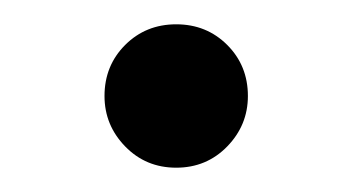

<svg xmlns="http://www.w3.org/2000/svg" viewBox="-20 -124 290 158"><path d="M184 -45Q184 -21 167 -3.5Q150 14 125 14Q100 14 83 -3.5Q66 -21 66 -45Q66 -70 83 -87Q100 -104 125 -104Q150 -104 167 -87Q184 -70 184 -45Z"/></svg>

Font: Libra Serif Modern
Style: Regular
Weight: 400
Designer: Stefan Peev, Context Ltd
Foundry: Stefan Peev, Context Ltd
Version: Version 1.000